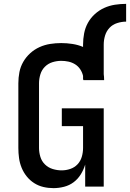

<svg xmlns="http://www.w3.org/2000/svg" viewBox="-20 -966 673 994"><path d="M257 8Q230 8 204.5 2Q179 -4 157 -18Q135 -32 118.5 -52.5Q102 -73 92 -97.5Q82 -122 78.5 -148Q75 -174 75 -200V-535Q75 -564 80.5 -592.5Q86 -621 100.5 -646Q115 -671 136.5 -690.5Q158 -710 184.5 -722Q211 -734 239.5 -738.5Q268 -743 297 -743Q326 -743 355 -738.5Q384 -734 410 -723V-735Q410 -764 415.5 -793Q421 -822 435 -847.5Q449 -873 471 -893Q493 -913 519.5 -925Q546 -937 575 -941.5Q604 -946 633 -946V-854Q610 -854 586.5 -846.5Q563 -839 547 -822Q531 -805 524 -782Q517 -759 517 -735V-582Q518 -575 518.5 -568Q519 -561 519 -553Q519 -553 519 -552.5Q519 -552 519 -551H412Q412 -552 412 -552Q412 -552 412 -552Q412 -553 412 -553.5Q412 -554 412 -554H410V-573Q406 -591 395.5 -607Q385 -623 369 -633Q353 -643 334.5 -647Q316 -651 297 -651Q274 -651 251.5 -644Q229 -637 212.5 -620.5Q196 -604 189 -581Q182 -558 182 -535V-200Q182 -177 189 -154Q196 -131 213 -114.5Q230 -98 253 -91Q276 -84 299 -84Q322 -84 344 -91.5Q366 -99 381.5 -115.5Q397 -132 403.5 -154.5Q410 -177 410 -200V-313H300V-405H517V0H421V-114Q413 -87 398 -63Q383 -39 361 -22.5Q339 -6 311.5 1Q284 8 257 8Z"/></svg>

Font: Iosevka Curly SmBdEx
Style: Regular
Weight: 600
Width: 7
Monospace: yes
Designer: Belleve Invis
Foundry: Belleve Invis
Version: Version 11.1.0; ttfautohint (v1.8.3)